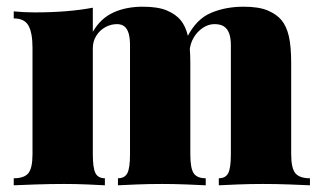

<svg xmlns="http://www.w3.org/2000/svg" viewBox="-20 -553 956 573"><path d="M406 -533Q452 -533 478.5 -521.5Q505 -510 519 -493Q534 -475 541 -445Q548 -415 548 -364V-93Q548 -51 558 -36Q568 -21 594 -21V0Q575 -1 537.5 -2.5Q500 -4 464 -4Q425 -4 388 -2.5Q351 -1 332 0V-21Q352 -21 360 -36Q368 -51 368 -93V-418Q368 -439 364 -453Q360 -467 351.5 -474Q343 -481 329 -481Q311 -481 294.5 -472Q278 -463 267.5 -446.5Q257 -430 257 -409V-93Q257 -51 265 -36Q273 -21 293 -21V0Q276 -1 241.5 -2.5Q207 -4 171 -4Q129 -4 86 -2.5Q43 -1 21 0V-21Q52 -21 64.5 -36Q77 -51 77 -93V-410Q77 -455 65 -476.5Q53 -498 21 -498V-519Q53 -516 83 -516Q133 -516 176.5 -519.5Q220 -523 257 -530V-458Q280 -498 318 -515.5Q356 -533 406 -533ZM707 -533Q753 -533 779.5 -521.5Q806 -510 820 -493Q835 -475 842 -445Q849 -415 849 -364V-93Q849 -51 861.5 -36Q874 -21 905 -21V0Q885 -1 844.5 -2.5Q804 -4 765 -4Q726 -4 689 -2.5Q652 -1 633 0V-21Q653 -21 661 -36Q669 -51 669 -93V-418Q669 -439 664 -453Q659 -467 648.5 -474Q638 -481 620 -481Q602 -481 585.5 -470Q569 -459 558.5 -441.5Q548 -424 546 -403L539 -443Q566 -496 609.5 -514.5Q653 -533 707 -533Z"/></svg>

Font: Playfair Display Black
Style: Regular
Weight: 900
Designer: Claus Eggers Sørensen
Foundry: Claus Eggers Sørensen
Version: Version 1.203